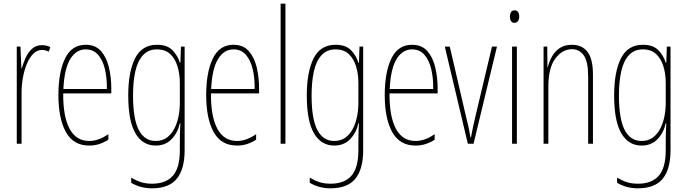

<svg xmlns="http://www.w3.org/2000/svg" viewBox="-20 -780 3729 1042"><path d="M208 -535Q218 -535 230.5 -532.5Q243 -530 253 -524L245 -500Q239 -503 229 -506Q219 -509 208 -509Q181 -509 160 -487.5Q139 -466 125 -431.5Q111 -397 104 -356.5Q97 -316 97 -277V0H71V-527H91L96 -409H98Q106 -436 118.5 -465Q131 -494 153 -514.5Q175 -535 208 -535Z M445 -537Q498 -537 528 -503Q558 -469 571 -415Q584 -361 584 -301V-273H323Q322 -148 357.5 -81.5Q393 -15 464 -15Q516 -15 568 -52V-22Q547 -8 521 1Q495 10 464 10Q378 10 337.5 -63.5Q297 -137 297 -264Q297 -388 333 -462.5Q369 -537 445 -537ZM445 -512Q393 -512 361 -459Q329 -406 324 -297H560Q561 -356 549.5 -404.5Q538 -453 512.5 -482.5Q487 -512 445 -512Z M832 -537Q888 -537 916.5 -507Q945 -477 956 -440H959L962 -527H982V35Q982 138 939.5 190Q897 242 805 242Q742 242 692 212V184Q719 200 745 208.5Q771 217 805 217Q880 217 918 174Q956 131 956 35V-12Q956 -35 956.5 -57.5Q957 -80 959 -111H956Q945 -60 911.5 -25Q878 10 825 10Q754 10 715 -56.5Q676 -123 676 -262Q676 -390 713 -463.5Q750 -537 832 -537ZM832 -512Q785 -512 756 -480.5Q727 -449 714.5 -393Q702 -337 702 -262Q702 -135 733 -75Q764 -15 825 -15Q861 -15 886 -33.5Q911 -52 926.5 -82.5Q942 -113 949 -149Q956 -185 956 -221V-329Q956 -378 943.5 -419.5Q931 -461 904 -486.5Q877 -512 832 -512Z M1247 -537Q1300 -537 1330 -503Q1360 -469 1373 -415Q1386 -361 1386 -301V-273H1125Q1124 -148 1159.5 -81.5Q1195 -15 1266 -15Q1318 -15 1370 -52V-22Q1349 -8 1323 1Q1297 10 1266 10Q1180 10 1139.5 -63.5Q1099 -137 1099 -264Q1099 -388 1135 -462.5Q1171 -537 1247 -537ZM1247 -512Q1195 -512 1163 -459Q1131 -406 1126 -297H1362Q1363 -356 1351.5 -404.5Q1340 -453 1314.5 -482.5Q1289 -512 1247 -512Z M1529 0H1503V-760H1529Z M1801 -537Q1857 -537 1885.5 -507Q1914 -477 1925 -440H1928L1931 -527H1951V35Q1951 138 1908.5 190Q1866 242 1774 242Q1711 242 1661 212V184Q1688 200 1714 208.5Q1740 217 1774 217Q1849 217 1887 174Q1925 131 1925 35V-12Q1925 -35 1925.5 -57.5Q1926 -80 1928 -111H1925Q1914 -60 1880.5 -25Q1847 10 1794 10Q1723 10 1684 -56.5Q1645 -123 1645 -262Q1645 -390 1682 -463.5Q1719 -537 1801 -537ZM1801 -512Q1754 -512 1725 -480.5Q1696 -449 1683.5 -393Q1671 -337 1671 -262Q1671 -135 1702 -75Q1733 -15 1794 -15Q1830 -15 1855 -33.5Q1880 -52 1895.5 -82.5Q1911 -113 1918 -149Q1925 -185 1925 -221V-329Q1925 -378 1912.5 -419.5Q1900 -461 1873 -486.5Q1846 -512 1801 -512Z M2216 -537Q2269 -537 2299 -503Q2329 -469 2342 -415Q2355 -361 2355 -301V-273H2094Q2093 -148 2128.5 -81.5Q2164 -15 2235 -15Q2287 -15 2339 -52V-22Q2318 -8 2292 1Q2266 10 2235 10Q2149 10 2108.5 -63.5Q2068 -137 2068 -264Q2068 -388 2104 -462.5Q2140 -537 2216 -537ZM2216 -512Q2164 -512 2132 -459Q2100 -406 2095 -297H2331Q2332 -356 2320.5 -404.5Q2309 -453 2283.5 -482.5Q2258 -512 2216 -512Z M2519 0 2394 -527H2421L2508 -152Q2515 -124 2521.5 -95.5Q2528 -67 2533 -35H2536Q2542 -66 2548 -95Q2554 -124 2561 -152L2650 -527H2677L2550 0Z M2773 -724Q2787 -724 2792.5 -713.5Q2798 -703 2798 -691Q2798 -675 2791 -665.5Q2784 -656 2772 -656Q2759 -656 2753 -666.5Q2747 -677 2747 -690Q2747 -702 2752.5 -713Q2758 -724 2773 -724ZM2785 -527V0H2759V-527Z M3084 -537Q3139 -537 3168.5 -498.5Q3198 -460 3198 -375V0H3172V-365Q3172 -445 3148.5 -479Q3125 -513 3084 -513Q3032 -513 2994 -462.5Q2956 -412 2956 -311V0H2930V-527H2950L2951 -415H2953Q2960 -445 2975.5 -473Q2991 -501 3017.5 -519Q3044 -537 3084 -537Z M3469 -537Q3525 -537 3553.5 -507Q3582 -477 3593 -440H3596L3599 -527H3619V35Q3619 138 3576.5 190Q3534 242 3442 242Q3379 242 3329 212V184Q3356 200 3382 208.5Q3408 217 3442 217Q3517 217 3555 174Q3593 131 3593 35V-12Q3593 -35 3593.5 -57.5Q3594 -80 3596 -111H3593Q3582 -60 3548.5 -25Q3515 10 3462 10Q3391 10 3352 -56.5Q3313 -123 3313 -262Q3313 -390 3350 -463.5Q3387 -537 3469 -537ZM3469 -512Q3422 -512 3393 -480.5Q3364 -449 3351.5 -393Q3339 -337 3339 -262Q3339 -135 3370 -75Q3401 -15 3462 -15Q3498 -15 3523 -33.5Q3548 -52 3563.5 -82.5Q3579 -113 3586 -149Q3593 -185 3593 -221V-329Q3593 -378 3580.5 -419.5Q3568 -461 3541 -486.5Q3514 -512 3469 -512Z"/></svg>

Font: Noto Sans Thai Looped ExtraCondensed Thin
Style: Regular
Weight: 100
Width: 2
Designer: Sasikarn Vongin, Ben Mitchell
Foundry: The Fontpad Ltd
Version: Version 1.001; ttfautohint (v1.8.4.7-5d5b)